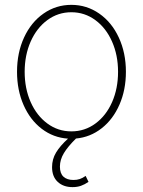

<svg xmlns="http://www.w3.org/2000/svg" viewBox="-20 -558 585 787"><path d="M463.9 -263.7Q463.9 -332 439.2 -387.7Q414.6 -443.4 370.8 -475.6Q327.1 -507.8 272.5 -507.8Q217.8 -507.8 174.1 -475.6Q130.4 -443.4 105.7 -387.7Q81.1 -332 81.1 -263.7Q81.1 -195.3 105.7 -139.6Q130.4 -84 174.1 -51.8Q217.8 -19.5 272.5 -19.5Q327.6 -19.5 371.3 -51.8Q415 -84 439.5 -139.6Q463.9 -195.3 463.9 -263.7ZM193.4 127Q193.4 94.7 209.7 67.4Q226.1 40 258.8 10.3Q198.7 6.3 151.1 -30Q103.5 -66.4 76.7 -127.4Q49.8 -188.5 49.8 -263.7Q49.8 -341.8 78.6 -404.3Q107.4 -466.8 158.4 -502.4Q209.5 -538.1 272.5 -538.1Q335.4 -538.1 386.7 -502.4Q438 -466.8 467 -404.1Q496.1 -341.3 496.1 -263.7Q496.1 -189.5 469.7 -129.2Q443.4 -68.8 396.7 -32.2Q350.1 4.4 291.5 9.8Q258.3 42.5 241.9 69.6Q225.6 96.7 225.6 125Q225.6 152.8 240.2 166.3Q254.9 179.7 281.2 179.7Q295.9 179.7 307.1 175.8Q318.4 171.9 331.1 163.1L342.8 187.5Q327.1 198.2 311.8 203.6Q296.4 209 277.3 209Q239.7 209 216.6 187.5Q193.4 166 193.4 127Z"/></svg>

Font: Pretendard JP Thin
Style: Regular
Weight: 100
Designer: Base glyphs from Inter by Rasmus Andersson; Hangeul glyphs from Noto Sans CJK(Source Han Sans) by Jang Soo-young and Kan
Foundry: Kil Hyung-jin
Version: Version 1.309